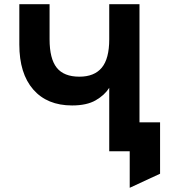

<svg xmlns="http://www.w3.org/2000/svg" viewBox="-20 -720 810 914"><path d="M500 0V-302Q478 -267 435.5 -242.5Q393 -218 323 -218Q204.5 -218 138.2 -294Q72 -370 72 -508V-700H216V-533Q216 -440.5 250 -397.8Q284 -355 358 -355Q429 -355 464.5 -397.8Q500 -440.5 500 -533V-700H644V-137.5H742V107L597.5 174V0Z"/></svg>

Font: Overpass ExtraBold
Style: Regular
Weight: 800
Designer: Delve Withrington, Dave Bailey, Thomas Jockin
Foundry: Delve Fonts LLC
Version: Version 4.000; ttfautohint (v1.8.3)